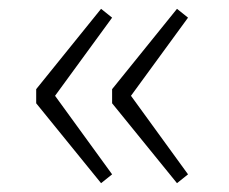

<svg xmlns="http://www.w3.org/2000/svg" viewBox="-20 -488 518 435"><path d="M209 -73 62 -254V-286L209 -468L234 -448L96 -259V-283L234 -93ZM381 -73 234 -254V-286L381 -468L406 -448L268 -259V-283L406 -93Z"/></svg>

Font: Bitter Thin Light
Style: Regular
Weight: 300
Version: Version 2.002